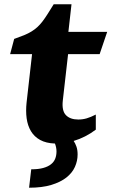

<svg xmlns="http://www.w3.org/2000/svg" viewBox="-20 -668 539 906"><path d="M131.3 -412.6H27.8L46.9 -484.4Q73.7 -493.7 93.8 -502Q113.8 -510.3 129.2 -519.8Q144.5 -529.3 156.7 -540.5Q168.9 -551.8 180.7 -567.1Q192.4 -582.5 204.8 -602.1Q217.3 -621.6 233.4 -647.9H317.4L302.7 -517.6H485.8L450.2 -412.6H301.3L276.4 -193.8Q271 -145.5 291 -124.8Q311 -104 349.6 -104Q370.1 -104 389.2 -109.6Q408.2 -115.2 432.1 -127.4V-56.2Q383.3 -19.5 327.6 -2.9Q335 7.8 340.6 23.4Q346.2 39.1 346.2 61Q346.2 91.3 333.5 119.6Q320.8 147.9 293.2 169.7Q265.6 191.4 222.2 204.6Q178.7 217.8 117.2 217.8L127.4 130.9Q161.6 130.9 184.3 124.5Q207 118.2 220.9 106.9Q234.9 95.7 240.7 80.3Q246.6 64.9 246.6 46.4Q246.6 28.3 239.3 9.3Q197.3 7.8 169.4 -7.6Q141.6 -22.9 126 -49.1Q110.4 -75.2 105.7 -109.9Q101.1 -144.5 105.5 -184.6Z"/></svg>

Font: Proza Libre
Style: Bold Italic
Weight: 700
Designer: Jasper de Waard
Foundry: Jasper de Waard
Version: Version 1.000; ttfautohint (v1.4.1.8-43bc)